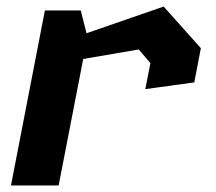

<svg xmlns="http://www.w3.org/2000/svg" viewBox="-20 -566 660 586"><path d="M423.5 -294 573 -314.5 593 -419 479.5 -546 244 -464.5 226.5 -534H117L13.5 0H159L234 -386L403.5 -415L439 -373.5Z"/></svg>

Font: Monaspace Krypton
Style: Bold Italic
Weight: 700
Italic angle: -11°
Designer: Riley Cran & the Lettermatic Team
Foundry: Lettermatic
Version: Version 1.101 (Monaspace Krypton)